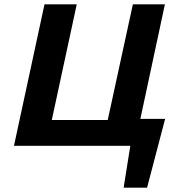

<svg xmlns="http://www.w3.org/2000/svg" viewBox="-20 -678 827 893"><path d="M584 0 611 -125H749L659 0ZM555 195 606 -125H748L664 195ZM455 0 598 -658H747L606 0ZM93 0 118 -120H584L559 0ZM45 0 187 -658H337L195 0Z"/></svg>

Font: Ysabeau Infant ExtraBold
Style: Italic
Weight: 800
Italic angle: -12°
Designer: Christian Thalmann (Catharsis Fonts)
Version: Version 2.001;gftools[0.9.30]; featfreeze: ss01,ss02,lnum